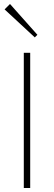

<svg xmlns="http://www.w3.org/2000/svg" viewBox="-20 -940 270 960"><path d="M99 0V-676H131V0ZM154 -753 3 -893 30 -920 167 -766Z"/></svg>

Font: Marine Company Thin
Style: Regular
Weight: 100
Designer: Rodrigo Fuenzalida
Foundry: fragTYPE
Version: Version 1.000